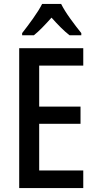

<svg xmlns="http://www.w3.org/2000/svg" viewBox="-20 -960 494 980"><path d="M405 0H78V-714H405V-625H180V-416H391V-328H180V-90H405ZM292 -940Q309 -906 339 -864.5Q369 -823 395 -791V-780H335Q313 -797 290 -820Q267 -843 243 -870Q219 -843 196 -819.5Q173 -796 153 -780H93V-791Q119 -824 149 -866Q179 -908 195 -940Z"/></svg>

Font: Noto Sans Arabic UI Cn Md
Style: Regular
Weight: 500
Width: 3
Designer: Monotype Design Team, Nadine Chahine and Nizar Qandah
Foundry: Monotype Imaging Inc.
Version: Version 2.010; ttfautohint (v1.8.4.7-5d5b)